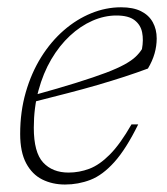

<svg xmlns="http://www.w3.org/2000/svg" viewBox="-20 -484 448 514"><path d="M291.5 -442.5Q259.5 -442.5 227.5 -428.5Q195.5 -414.5 167.2 -388.2Q139 -362 117.2 -325Q95.5 -288 83 -241.8Q70.5 -195.5 70.5 -142Q70.5 -76 95.5 -49Q120.5 -22 163.5 -22Q192 -22 219.2 -32.2Q246.5 -42.5 274.2 -70.5Q302 -98.5 332 -151H350Q317.5 -85 286 -50Q254.5 -15 222 -2.5Q189.5 10 154 10Q120.5 10 93.2 -3.5Q66 -17 50 -47Q34 -77 34 -125.5Q34 -185 49 -237Q64 -289 90.2 -331Q116.5 -373 150.8 -402.8Q185 -432.5 224.2 -448.5Q263.5 -464.5 304 -464.5Q336.5 -464.5 357.5 -454Q378.5 -443.5 389 -424.5Q399.5 -405.5 399.5 -381Q399.5 -361 393.8 -340.8Q388 -320.5 376 -300.5Q346.5 -289.5 312.8 -278.5Q279 -267.5 241.2 -256.5Q203.5 -245.5 160.8 -234.5Q118 -223.5 71 -211.5L71.5 -229.5Q138.5 -248 185.5 -262.8Q232.5 -277.5 263.5 -289.2Q294.5 -301 313.5 -311.5Q332.5 -322 343 -332Q353.5 -342 360 -352.5Q364.5 -377 360.5 -397.2Q356.5 -417.5 340.2 -430Q324 -442.5 291.5 -442.5Z"/></svg>

Font: Newsreader ExtraLight
Style: Italic
Weight: 250
Italic angle: -17°
Designer: Hugues Gentile
Foundry: Production Type
Version: Version 1.003